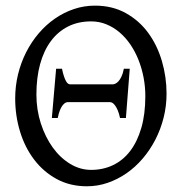

<svg xmlns="http://www.w3.org/2000/svg" viewBox="-20 -650 658 685"><path d="M429.2 -229H408.2Q404.8 -245.6 400.1 -256.3Q395.5 -267.1 390.6 -273.7Q385.7 -280.3 381.1 -283Q376.5 -285.6 373 -285.6H221.2Q218.3 -285.6 213.6 -283.4Q209 -281.2 203.9 -274.9Q198.7 -268.6 194.1 -257.6Q189.5 -246.6 186 -229H165L180.2 -404.8H201.2Q204.6 -388.2 208.3 -377.4Q211.9 -366.7 215.6 -360.4Q219.2 -354 222.9 -351.6Q226.6 -349.1 230 -349.1H382.8Q385.7 -349.1 391.1 -351.3Q396.5 -353.5 402.1 -359.4Q407.7 -365.2 413.1 -376.2Q418.5 -387.2 421.9 -404.8H442.9ZM498.5 -307.1Q498.5 -340.8 492.2 -373.8Q485.8 -406.7 474.1 -436.3Q462.4 -465.8 445.3 -491Q428.2 -516.1 406.7 -534.4Q385.3 -552.7 359.6 -563.2Q334 -573.7 305.2 -573.7Q258.8 -573.7 222.7 -555.4Q186.5 -537.1 161.4 -503.2Q136.2 -469.2 123 -420.9Q109.9 -372.6 109.9 -313Q109.9 -258.3 125.7 -209.5Q141.6 -160.6 168.2 -123.8Q194.8 -86.9 230.2 -65.4Q265.6 -43.9 305.2 -43.9Q347.7 -43.9 383.1 -60.8Q418.5 -77.6 444.1 -110.8Q469.7 -144 484.1 -193.4Q498.5 -242.7 498.5 -307.1ZM574.2 -315.9Q574.2 -271.5 563.7 -230Q553.2 -188.5 534.2 -151.6Q515.1 -114.7 489 -84.2Q462.9 -53.7 431.2 -31.7Q399.4 -9.8 363.8 2.4Q328.1 14.6 290 14.6Q230 14.6 182.4 -11.2Q134.8 -37.1 101.8 -80.6Q68.8 -124 51.5 -180.7Q34.2 -237.3 34.2 -298.8Q34.2 -343.3 44.4 -385Q54.7 -426.8 73.2 -463.4Q91.8 -500 117.9 -530.8Q144 -561.5 175.8 -583.5Q207.5 -605.5 243.7 -617.7Q279.8 -629.9 318.8 -629.9Q380.9 -629.9 428.7 -603.3Q476.6 -576.7 508.8 -532.7Q541 -488.8 557.6 -432.1Q574.2 -375.5 574.2 -315.9Z"/></svg>

Font: Noto Serif Devanagari
Style: Regular
Weight: 400
Designer: Monotype Design Team
Foundry: Monotype Imaging Inc.
Version: Version 1.01